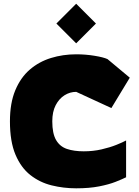

<svg xmlns="http://www.w3.org/2000/svg" viewBox="-20 -1013 755 1043"><path d="M394 10Q325 10 260.5 -6Q196 -22 145 -62Q94 -102 64 -173Q34 -244 34 -354Q34 -453 63 -522.5Q92 -592 142 -635Q192 -678 257 -698Q322 -718 394 -718Q445 -718 493.5 -710Q542 -702 564 -692L685 -591L585 -426L394 -514Q360 -514 330.5 -495.5Q301 -477 282.5 -441.5Q264 -406 264 -354Q264 -288 284.5 -252.5Q305 -217 343.5 -204Q382 -191 435 -191Q486 -191 531.5 -201.5Q577 -212 612 -226Q647 -240 665 -250V-50Q645 -40 608.5 -25.5Q572 -11 518.5 -0.5Q465 10 394 10ZM393.8 -777.7 286.3 -885.1 393.8 -992.6 501.2 -885.1Z"/></svg>

Font: Rowdies
Style: Bold
Weight: 700
Designer: Jaikishan Patel
Version: Version 1.000; ttfautohint (v1.8.3)